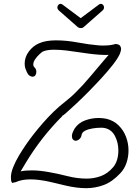

<svg xmlns="http://www.w3.org/2000/svg" viewBox="-20 -955 734 1004"><path d="M297 -935Q301 -935 307 -931L402 -860L497 -931Q503 -935 507 -935Q514 -935 519 -929.5Q524 -924 524 -916Q524 -907 516 -900L417 -813Q412 -808 402 -808Q394 -808 387 -813L288 -900Q280 -908 280 -916Q280 -924 285 -929.5Q290 -935 297 -935ZM431 29Q405 29 378.5 25.5Q352 22 326 16Q290 8 254.5 -1Q219 -10 185 -14Q161 -17 139 -17Q117 -17 97.5 -13.5Q78 -10 58 -1Q57 0 56.5 -1.5Q56 -3 56 -2L45 2L44 1Q39 -4 38 -11.5Q37 -19 37 -27Q37 -51 49 -81Q61 -111 79.5 -142Q98 -173 117.5 -201Q137 -229 153 -249.5Q169 -270 175 -277Q201 -309 230.5 -340.5Q260 -372 291 -399Q311 -416 332 -432.5Q353 -449 372 -468Q413 -508 450 -552.5Q487 -597 524 -640L548 -668Q526 -667 498 -669Q470 -671 441 -675Q422 -677 391.5 -682Q361 -687 326.5 -691Q292 -695 262 -695Q244 -695 228.5 -692.5Q213 -690 203 -685Q198 -682 186 -671Q174 -660 164 -645.5Q154 -631 154 -618Q154 -609 160 -603L162 -601Q170 -593 170 -579Q170 -569 165 -561.5Q160 -554 150 -554Q142 -554 132 -561Q126 -566 120.5 -578Q115 -590 113 -596Q109 -608 109 -622Q109 -657 131 -686Q153 -715 183 -728Q203 -737 225.5 -740.5Q248 -744 272 -744Q327 -744 386 -733Q445 -722 493 -718Q501 -717 509 -717Q517 -717 524 -717Q541 -717 556 -719Q571 -721 584 -725Q601 -724 607 -716.5Q613 -709 613 -699Q613 -693 611 -686.5Q609 -680 607 -674Q597 -651 571.5 -618Q546 -585 511.5 -547.5Q477 -510 441 -473.5Q405 -437 373.5 -408Q342 -379 323 -362Q310 -351 305 -349Q305 -348 306 -348L305 -347Q195 -237 115 -104L88 -59Q102 -62 117 -63Q132 -64 146 -64Q169 -64 191.5 -61.5Q214 -59 236 -55Q282 -47 333 -34Q384 -21 433 -21Q471 -21 507 -34Q543 -47 572 -81Q586 -98 592.5 -120.5Q599 -143 599 -168Q599 -209 581 -244Q563 -279 525 -286Q522 -287 516.5 -287Q511 -287 504 -287Q487 -287 464.5 -283.5Q442 -280 425 -271.5Q408 -263 406 -247Q405 -237 395.5 -228Q386 -219 375 -219Q368 -219 362 -225Q356 -231 356 -246Q356 -254 361.5 -265.5Q367 -277 369 -281Q389 -312 424 -325Q459 -338 495 -338Q506 -338 516 -337Q526 -336 536 -334Q574 -325 600 -299.5Q626 -274 639 -239.5Q652 -205 652 -168Q652 -135 641.5 -103.5Q631 -72 609 -49Q567 -4 522.5 12.5Q478 29 431 29Z"/></svg>

Font: Twinkle Star
Style: Regular
Weight: 400
Designer: Robert E. Leuschke
Foundry: Robert E. Leuschke
Version: Version 2.010; ttfautohint (v1.8.3)